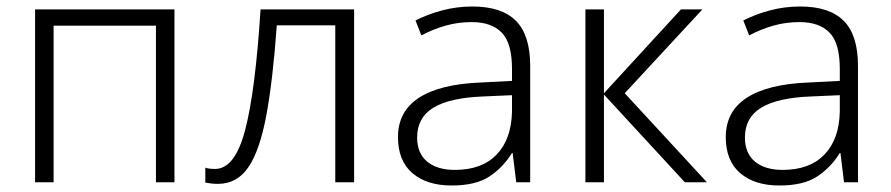

<svg xmlns="http://www.w3.org/2000/svg" viewBox="-20 -561 2743 591"><path d="M517 -532V0H460V-482H145V0H88V-532Z M1070 0H1012V-483H832Q820 -315 800 -207Q780 -99 745 -47Q710 5 651 5Q638 5 628 3.5Q618 2 612 1V-45Q621 -41 642 -41Q703 -41 734.5 -160.5Q766 -280 782 -532H1070Z M1434 -541Q1524 -541 1568 -497Q1612 -453 1612 -358V0H1569L1558 -90H1556Q1528 -45 1486 -17.5Q1444 10 1370 10Q1294 10 1249.5 -28Q1205 -66 1205 -139Q1205 -218 1269.5 -260Q1334 -302 1459 -307L1556 -312V-349Q1556 -428 1524.5 -460.5Q1493 -493 1432 -493Q1391 -493 1353 -482.5Q1315 -472 1277 -452L1259 -498Q1296 -517 1341 -529Q1386 -541 1434 -541ZM1556 -268 1466 -264Q1364 -260 1314 -229.5Q1264 -199 1264 -138Q1264 -89 1295 -63.5Q1326 -38 1380 -38Q1463 -38 1508.5 -85Q1554 -132 1556 -217Z M2076 -532H2142L1903 -274L2156 0H2088L1839 -270V0H1782V-532H1839V-274Z M2443 -541Q2533 -541 2577 -497Q2621 -453 2621 -358V0H2578L2567 -90H2565Q2537 -45 2495 -17.5Q2453 10 2379 10Q2303 10 2258.5 -28Q2214 -66 2214 -139Q2214 -218 2278.5 -260Q2343 -302 2468 -307L2565 -312V-349Q2565 -428 2533.5 -460.5Q2502 -493 2441 -493Q2400 -493 2362 -482.5Q2324 -472 2286 -452L2268 -498Q2305 -517 2350 -529Q2395 -541 2443 -541ZM2565 -268 2475 -264Q2373 -260 2323 -229.5Q2273 -199 2273 -138Q2273 -89 2304 -63.5Q2335 -38 2389 -38Q2472 -38 2517.5 -85Q2563 -132 2565 -217Z"/></svg>

Font: BC Sans Light
Style: Regular
Weight: 300
Designer: Monotype Design Team
Foundry: Monotype Imaging Inc.
Version: Version 2.000;GOOG;noto-source:20170915:90ef993387c0